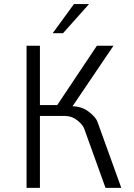

<svg xmlns="http://www.w3.org/2000/svg" viewBox="-20 -912 650 932"><path d="M235.8 -751 338.9 -892.1H412.1L286.1 -751ZM108.9 0V-689.9H173.8V-401.9H257.8L450.2 -689.9H530.8L332 -396Q375.5 -396 409.9 -370.4Q444.3 -344.7 453.1 -320.8L568.8 0H492.2L389.2 -286.1Q382.3 -306.2 355.7 -327.6Q329.1 -349.1 295.9 -349.1H173.8V0Z"/></svg>

Font: HK Grotesk Light
Style: Regular
Weight: 300
Designer: Alfredo Marco Pradil and Stefan Peev
Foundry: Hanken Design Co.
Version: Version 1.045;PS 001.045;hotconv 1.0.88;makeotf.lib2.5.64775